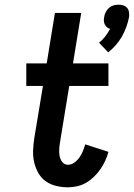

<svg xmlns="http://www.w3.org/2000/svg" viewBox="-20 -790 570 818"><path d="M441 -567 402 -608Q417 -620 428.5 -635Q440 -650 449 -667Q441 -669 435.5 -674Q430 -679 426.5 -686Q423 -693 422.5 -701Q422 -709 424 -718Q425 -728 430.5 -738.5Q436 -749 444.5 -756.5Q453 -764 463.5 -767Q474 -770 485 -770Q496 -770 505.5 -767Q515 -764 521.5 -756.5Q528 -749 529.5 -738.5Q531 -728 530 -718Q526 -697 518.5 -676Q511 -655 500 -635.5Q489 -616 474 -598.5Q459 -581 441 -567ZM270 8Q244 8 219 2Q194 -4 174.5 -18Q155 -32 143 -53.5Q131 -75 125.5 -99Q120 -123 121 -149Q122 -175 126 -201L163 -424H92V-520H179L214 -735H326L291 -520H442V-424H275L236 -186Q234 -175 233 -165Q232 -155 232 -145Q232 -135 234 -125.5Q236 -116 240 -107.5Q244 -99 252 -93.5Q260 -88 270 -88Q284 -88 297 -97.5Q310 -107 319 -120Q328 -133 333.5 -147Q339 -161 343 -175L442 -143Q437 -124 428.5 -105.5Q420 -87 408 -69.5Q396 -52 380.5 -37Q365 -22 347 -11.5Q329 -1 309 3.5Q289 8 270 8Z"/></svg>

Font: Iosevka Curly Slab
Style: Bold Italic
Weight: 700
Italic angle: -9°
Monospace: yes
Designer: Belleve Invis
Foundry: Belleve Invis
Version: Version 22.1.2; ttfautohint (v1.8.4)